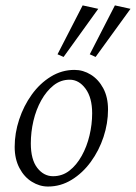

<svg xmlns="http://www.w3.org/2000/svg" viewBox="-20 -681 502 709"><path d="M157.2 7.8Q126 7.8 97.7 -9.8Q69.3 -27.3 51.8 -60.5Q34.2 -93.8 34.2 -138.7Q34.2 -189.5 50.8 -239.7Q67.4 -290 97.2 -331.5Q127 -373 167.5 -397.9Q208 -422.9 254.9 -422.9Q287.1 -422.9 315.4 -405.3Q343.8 -387.7 361.3 -355Q378.9 -322.3 378.9 -276.4Q378.9 -225.6 362.3 -175.3Q345.7 -125 315.4 -83.5Q285.2 -42 244.6 -17.1Q204.1 7.8 157.2 7.8ZM175.8 -30.3Q210 -30.3 236.3 -50.8Q262.7 -71.3 281.7 -105.5Q300.8 -139.6 310.5 -180.7Q320.3 -221.7 320.3 -262.7Q320.3 -320.3 295.9 -353.5Q271.5 -386.7 237.3 -386.7Q204.1 -386.7 177.7 -365.7Q151.4 -344.7 132.3 -310.5Q113.3 -276.4 103.5 -234.9Q93.8 -193.4 93.8 -151.4Q93.8 -91.8 117.7 -61Q141.6 -30.3 175.8 -30.3ZM333 -470.7 311.5 -480.5 404.3 -661.1 461.9 -648.4ZM214.8 -470.7 192.4 -480.5 285.2 -661.1 342.8 -648.4Z"/></svg>

Font: Crimson Pro ExtraLight
Style: Italic
Weight: 250
Italic angle: -12°
Designer: Jacques Le Bailly
Foundry: Baron von Fonthausen
Version: Version 1.003